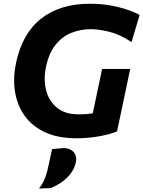

<svg xmlns="http://www.w3.org/2000/svg" viewBox="-20 -748 788 1056"><path d="M402 12.5Q298 12.5 226.5 -21.2Q155 -55 114.2 -113.2Q73.5 -171.5 62.2 -245.8Q51 -320 68 -401.5Q102.5 -564.5 206.8 -646Q311 -727.5 475.5 -727.5Q556 -727.5 627.2 -710Q698.5 -692.5 748 -666L703.5 -516.5Q639 -559 581.2 -573.2Q523.5 -587.5 480 -587.5Q423 -587.5 372.8 -567.5Q322.5 -547.5 285.8 -502Q249 -456.5 233 -380.5Q219 -314 233 -254.2Q247 -194.5 291.8 -156.8Q336.5 -119 414.5 -119Q455 -119 490 -124.5Q494.5 -145 498.8 -164.8Q503 -184.5 507 -204.5Q517.5 -254 525.5 -292Q533.5 -330 541.5 -369H696Q688 -330 680 -292Q672 -254 661.5 -204.5Q652.5 -162 643.8 -120Q635 -78 623.5 -25Q586.5 -9.5 525.2 1.5Q464 12.5 402 12.5ZM194.5 289Q218 258.5 229 227.8Q240 197 247.5 159.5Q252.5 137.5 257 115.5Q261.5 93.5 266.5 72L335 66Q371.5 70 387.5 91.2Q403.5 112.5 397.5 143Q388 189.5 351.2 226.8Q314.5 264 259 286.5Z"/></svg>

Font: Commissioner
Style: Bold Italic
Weight: 700
Italic angle: -12°
Designer: Kostas Bartsokas
Foundry: Kostas Bartsokas
Version: Version 1.000; ttfautohint (v1.8.3)